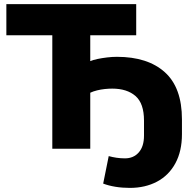

<svg xmlns="http://www.w3.org/2000/svg" viewBox="-20 -725 956 936"><path d="M613 191Q576 191 542.5 185.5Q509 180 483 170L510 36Q528 41 548 44Q568 47 589 47Q631 47 656.5 18Q682 -11 682 -64V-137Q682 -221 640.5 -257Q599 -293 527 -293Q510 -293 491 -291Q472 -289 453.5 -284.5Q435 -280 420 -273V0H235V-553H11V-705H644V-553H420V-427Q434 -433 455.5 -437.5Q477 -442 502 -445Q527 -448 550 -448Q700 -448 783.5 -373Q867 -298 867 -143V-71Q867 12 835 71Q803 130 745.5 160.5Q688 191 613 191Z"/></svg>

Font: Nunito Sans 11pt Black
Style: Regular
Weight: 900
Version: Version 3.101;gftools[0.9.27]